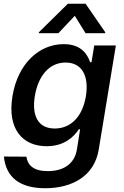

<svg xmlns="http://www.w3.org/2000/svg" viewBox="-20 -788 661 1024"><path d="M220.9 215.9C365.1 215.9 483.3 150.6 506.4 10.7L598 -545.5H482.6L468 -456.3H460.9C447.4 -492.9 418.3 -552.6 319.6 -552.6C190.7 -552.6 75.6 -451.3 46.5 -275.2C17.4 -98.7 101.2 -8.2 229 -8.2C325.6 -8.2 375.7 -61.1 400.6 -98.7H407.3L390.6 6.4C378.2 90.2 313.6 124.6 235.1 124.6C158.4 124.6 127.5 93 120.7 47.6L0.7 46.9C11.7 159.1 87.7 215.9 220.9 215.9ZM165.8 -275.6C182.5 -377.5 238.6 -454.5 329.9 -454.5C417.6 -454.5 455.3 -382.5 438.2 -275.6C420.5 -167.3 358.7 -102.6 272 -102.6C181.1 -102.6 149.1 -173.3 165.8 -275.6ZM186.8 -610.8H291.2L378.9 -703.8L436.4 -610.8H540.5L541.2 -616.1L436.4 -768.1H342L187.5 -616.1Z"/></svg>

Font: Magic Ui Pro Semi Bold
Style: Italic
Weight: 600
Italic angle: -9.39999°
Designer: Stefan Endress, Andreas Faust
Version: Version 1.000;FEAKit 1.0